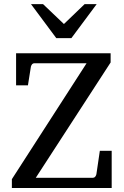

<svg xmlns="http://www.w3.org/2000/svg" viewBox="-20 -936 615 956"><path d="M39.1 0V-43.9L411.1 -621.1H150.9Q144 -621.1 139.9 -616.2Q135.7 -611.3 133.8 -604L119.1 -511.2H60.1V-670.9H530.8V-625L158.2 -50.8H442.9Q449.7 -50.8 454.1 -56.2Q458.5 -61.5 460 -68.8L477.1 -185.1H536.1V0ZM335.4 -746.1H260.3L134.3 -915.5H194.3L298.3 -816.4L401.4 -915.5H461.4Z"/></svg>

Font: Charis SIL Am
Style: Regular
Weight: 400
Foundry: SIL International
Version: Version 5.000